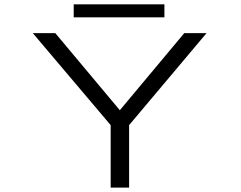

<svg xmlns="http://www.w3.org/2000/svg" viewBox="-20 -850 1090 870"><path d="M314 -830.5H725V-771.5H314ZM481.5 0V-283L128.5 -700H230.5L523 -350.5L815 -700H916L565 -283V0Z"/></svg>

Font: League Mono Extended Light
Style: Regular
Weight: 300
Width: 9
Designer: Tyler Finck
Foundry: The League of Moveable Type / Tyler Finck
Version: Version 2.210